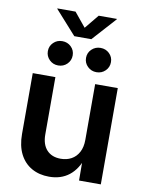

<svg xmlns="http://www.w3.org/2000/svg" viewBox="-98 -976 795 1052"><g transform="rotate(10 299.5 -450.0)"><path d="M249 7.8Q193.8 7.8 151.9 -15.9Q109.9 -39.6 86.4 -85.4Q63 -131.3 63 -197.3V-535.6H189V-216.8Q189 -161.1 217 -130.6Q245.1 -100.1 294.9 -100.1Q328.1 -100.1 354 -114.3Q379.9 -128.4 395 -156.5Q410.2 -184.6 410.2 -225.6V-535.6H536.1V0H415L414.1 -133.8H428.7Q405.3 -63 360.1 -27.6Q314.9 7.8 249 7.8ZM405.3 -601.1Q376.5 -601.1 356.2 -620.8Q335.9 -640.6 335.9 -668.9Q335.9 -697.3 356.2 -716.8Q376.5 -736.3 405.3 -736.3Q434.6 -736.3 454.6 -716.8Q474.6 -697.3 474.6 -668.9Q474.6 -640.6 454.6 -620.8Q434.6 -601.1 405.3 -601.1ZM192.4 -601.1Q163.6 -601.1 143.6 -620.8Q123.5 -640.6 123.5 -668.9Q123.5 -697.3 143.6 -716.8Q163.6 -736.3 192.4 -736.3Q221.7 -736.3 241.7 -716.8Q261.7 -697.3 261.7 -668.9Q261.7 -640.6 241.7 -620.8Q221.7 -601.1 192.4 -601.1ZM235.4 -908.2 299.8 -829.6 364.3 -908.2H465.3V-905.8L346.7 -774.4H252L134.3 -905.8V-908.2Z"/></g></svg>

Font: Inter 20pt SemiBold
Style: Regular
Weight: 600
Version: Version 4.001;git-66647c0bb